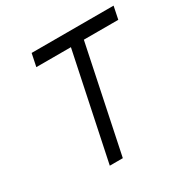

<svg xmlns="http://www.w3.org/2000/svg" viewBox="-156 -822 938 960"><g transform="rotate(-30 312.5 -342.0)"><path d="M136.2 -610.4 151.4 -683.6H624.5L609.4 -610.4H410.6L283.2 0H208L335.9 -610.4Z"/></g></svg>

Font: Anka/Coder
Style: Italic
Weight: 400
Italic angle: -12°
Monospace: yes
Version: Version 001.100